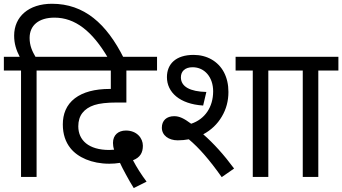

<svg xmlns="http://www.w3.org/2000/svg" viewBox="-20 -916 1772 994"><path d="M273.4 -622.1H163.6C147.5 -649.4 133.3 -678.7 133.3 -719.7C133.3 -784.7 180.7 -824.7 262.2 -824.7C368.2 -824.7 457.5 -755.9 540 -614.7H621.1C531.2 -794.4 415.5 -896.5 249 -896.5C128.4 -896.5 53.2 -829.6 53.2 -731.4C53.2 -690.4 64 -656.7 82 -622.1H0V-550.8H88.9V0H169.4V-550.8H273.4Z M738.8 24.4C710.9 -13.2 687.5 -49.8 668.5 -86.4C705.1 -100.6 719.7 -125 719.7 -161.6C719.7 -200.2 689 -240.2 631.8 -240.2C592.8 -240.2 564.9 -217.3 564.9 -176.3C564.9 -167 566.4 -152.8 570.8 -141.1C561 -140.1 552.7 -139.6 545.9 -139.6C439 -139.6 385.3 -189.9 385.3 -262.2C385.3 -290 392.6 -313.5 406.7 -331.5C420.9 -349.6 441.4 -363.3 468.3 -372.1C495.1 -380.9 534.7 -385.3 585.9 -385.3H634.3V-550.8H793V-622.1H258.8V-550.8H553.7V-455.6H548.8C469.7 -455.6 409.7 -439 367.7 -407.2C322.8 -373 305.2 -324.7 305.2 -272C305.2 -221.2 319.3 -180.7 344.7 -148.9C382.3 -101.6 454.6 -68.4 545.9 -68.4C564 -68.4 582.5 -69.8 601.1 -72.8C608.4 -56.6 618.7 -36.6 631.8 -12.7C645 11.7 658.2 35.2 672.4 57.6Z M969.7 -275.4C932.1 -303.2 908.7 -314.5 881.8 -314.5C842.3 -314.5 817.9 -292 817.9 -254.9C817.9 -214.8 853.5 -189.5 899.9 -189.5C919.9 -189.5 939.5 -191.4 957.5 -194.8C1011.7 -149.4 1064 -88.9 1127.9 1L1191.9 -43.5C1139.6 -114.3 1086.4 -173.3 1032.2 -220.7C1073.2 -242.7 1105.5 -273.4 1128.4 -312.5C1151.4 -351.1 1162.6 -393.6 1162.6 -439.9C1162.6 -478.5 1154.8 -512.2 1139.6 -541.5C1108.9 -599.6 1050.3 -631.8 982.4 -631.8C890.1 -631.8 844.2 -584.5 844.2 -516.6C844.2 -439 909.2 -377.4 1031.7 -369.6L1048.3 -439.9C963.9 -441.9 916.5 -467.3 916.5 -515.6C916.5 -547.4 938.5 -567.9 977.1 -567.9C1040 -567.9 1083.5 -515.6 1083.5 -443.4C1083.5 -361.3 1040.5 -298.8 969.7 -275.4ZM1473.1 -622.1H1199.7V-550.8H1288.6V0H1369.1V-550.8H1473.1Z M1731.9 -622.1H1458.5V-550.8H1547.4V0H1627.9V-550.8H1731.9Z"/></svg>

Font: Noto Reveo Sans
Style: Regular
Weight: 400
Designer: Monotype Design team
Foundry: Monotype Imaging Inc.
Version: Version 1.04